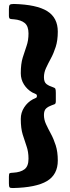

<svg xmlns="http://www.w3.org/2000/svg" viewBox="-20 -800 352 970"><path d="M50 -780Q165 -777 218.5 -743.8Q272 -710.5 272 -640Q272 -596 261.5 -563.2Q251 -530.5 237 -504.8Q223 -479 212.5 -456.2Q202 -433.5 202 -410Q202 -385 215 -375.2Q228 -365.5 246 -360Q257.5 -356.5 259.8 -351.2Q262 -346 262 -330.5V-288.5Q262 -276 255.8 -273.5Q249.5 -271 241 -268Q225 -262.5 213.5 -252.5Q202 -242.5 202 -219Q202 -195.5 212.5 -172.8Q223 -150 237 -124.2Q251 -98.5 261.5 -65.8Q272 -33 272 11Q272 82 217.2 114.8Q162.5 147.5 45.5 150Q31.5 150.5 28.2 146Q25 141.5 25 126.5V92.5Q25 77 29 75Q33 73 47 72.5Q83.5 70.5 103.8 55.2Q124 40 124 2Q124 -33.5 114.2 -61Q104.5 -88.5 94.8 -120Q85 -151.5 85 -199Q85 -231 102 -257.2Q119 -283.5 145.5 -298Q156.5 -303.5 161.5 -305.5Q166.5 -307.5 166.5 -315Q166.5 -322.5 160.8 -324.8Q155 -327 143 -333Q117.5 -347.5 101.2 -373Q85 -398.5 85 -430Q85 -477.5 94.8 -509Q104.5 -540.5 114.2 -568Q124 -595.5 124 -631Q124 -668 104.8 -683.8Q85.5 -699.5 50.5 -702.5Q38 -703 31.5 -704.8Q25 -706.5 25 -721.5V-754.5Q25 -771 29.2 -775.5Q33.5 -780 50 -780Z"/></svg>

Font: Besley
Style: Bold
Weight: 700
Designer: Owen Earl
Foundry: indestructible type*
Version: Version 2.001; ttfautohint (v1.8.3)